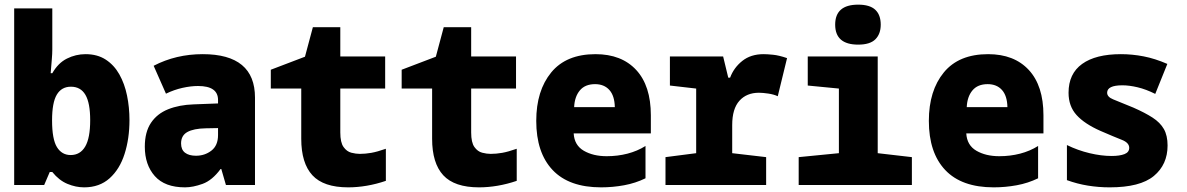

<svg xmlns="http://www.w3.org/2000/svg" viewBox="-20 -796 5107 826"><path d="M342 10Q306 10 270 -5Q234 -20 205 -56H194L170 0H41V-760H205V-582Q205 -566 203 -542Q201 -518 198 -481H205Q230 -525 268 -544Q306 -563 348 -563Q399 -563 435 -539.5Q471 -516 493.5 -476Q516 -436 526.5 -385Q537 -334 537 -279Q537 -200 516 -134Q495 -68 451.5 -29Q408 10 342 10ZM284 -129Q325 -129 346.5 -165.5Q368 -202 368 -279Q368 -353 347.5 -388Q327 -423 285 -423Q245 -423 224.5 -389Q204 -355 204 -278Q204 -197 225 -163Q246 -129 284 -129Z M776 10Q689 10 646 -38.5Q603 -87 603 -165Q603 -228 629.5 -267.5Q656 -307 703.5 -326Q751 -345 813 -347L918 -351V-366Q918 -426 832 -426Q801 -426 765 -418Q729 -410 694 -393L641 -513Q737 -563 852 -563Q1077 -563 1077 -376V0H952L932 -69H929Q893 -20 851.5 -5Q810 10 776 10ZM823 -126Q861 -126 889.5 -148Q918 -170 918 -215V-245L865 -244Q813 -243 786 -228Q759 -213 759 -179Q759 -152 776 -139Q793 -126 823 -126Z M1478 10Q1372 10 1324 -42Q1276 -94 1276 -199V-415H1145V-496L1292 -552L1326 -679H1444V-553H1637V-415H1444V-226Q1444 -183 1458 -163.5Q1472 -144 1491.5 -139Q1511 -134 1528 -134Q1552 -134 1577.5 -138.5Q1603 -143 1640 -156V-18Q1599 -4 1558 3Q1517 10 1478 10Z M2041 10Q1935 10 1887 -42Q1839 -94 1839 -199V-415H1708V-496L1855 -552L1889 -679H2007V-553H2200V-415H2007V-226Q2007 -183 2021 -163.5Q2035 -144 2054.5 -139Q2074 -134 2091 -134Q2115 -134 2140.5 -138.5Q2166 -143 2203 -156V-18Q2162 -4 2121 3Q2080 10 2041 10Z M2566 10Q2428 10 2357.5 -64.5Q2287 -139 2287 -276Q2287 -406 2351.5 -484.5Q2416 -563 2542 -563Q2654 -563 2717 -495Q2780 -427 2780 -300V-222H2448Q2451 -171 2491.5 -147.5Q2532 -124 2590 -124Q2637 -124 2679.5 -135Q2722 -146 2757 -168V-29Q2714 -8 2665 1Q2616 10 2566 10ZM2625 -335Q2624 -384 2601.5 -409Q2579 -434 2540 -434Q2497 -434 2474.5 -407Q2452 -380 2450 -335Z M2843 0V-120L2975 -137V-415L2862 -428V-553H3091L3113 -462H3121Q3137 -505 3173.5 -534Q3210 -563 3265 -563Q3280 -563 3305.5 -560.5Q3331 -558 3366 -546L3326 -382Q3309 -390 3285 -393.5Q3261 -397 3245 -397Q3192 -397 3161 -362.5Q3130 -328 3130 -258V-137L3276 -120V0Z M3672 -604Q3573 -604 3573 -690Q3573 -776 3672 -776Q3722 -776 3745.5 -754Q3769 -732 3769 -690Q3769 -650 3746 -627Q3723 -604 3672 -604ZM3416 0V-120L3589 -137V-415L3455 -428V-553H3756V-137L3903 -120V0Z M4255 10Q4117 10 4046.5 -64.5Q3976 -139 3976 -276Q3976 -406 4040.5 -484.5Q4105 -563 4231 -563Q4343 -563 4406 -495Q4469 -427 4469 -300V-222H4137Q4140 -171 4180.5 -147.5Q4221 -124 4279 -124Q4326 -124 4368.5 -135Q4411 -146 4446 -168V-29Q4403 -8 4354 1Q4305 10 4255 10ZM4314 -335Q4313 -384 4290.5 -409Q4268 -434 4229 -434Q4186 -434 4163.5 -407Q4141 -380 4139 -335Z M4754 10Q4706 10 4660 2.5Q4614 -5 4570 -21V-172Q4617 -149 4667.5 -137Q4718 -125 4762 -125Q4797 -125 4817.5 -133Q4838 -141 4838 -160Q4838 -182 4806 -194.5Q4774 -207 4714 -233Q4646 -263 4611.5 -301Q4577 -339 4577 -397Q4577 -479 4635.5 -521Q4694 -563 4802 -563Q4851 -563 4900 -553.5Q4949 -544 5002 -521L4950 -392Q4910 -412 4874 -420.5Q4838 -429 4809 -429Q4743 -429 4743 -397Q4743 -379 4769 -368.5Q4795 -358 4856 -333Q4906 -311 4938.5 -290Q4971 -269 4987 -241Q5003 -213 5003 -170Q5003 -88 4944 -39Q4885 10 4754 10Z"/></svg>

Font: Noto Sans Mono SemiCondensed Black
Style: Regular
Weight: 900
Width: 4
Designer: Monotype Design Team
Foundry: Monotype Imaging Inc.
Version: Version 2.014; ttfautohint (v1.8.4.7-5d5b)